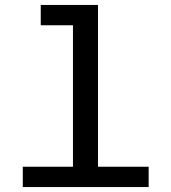

<svg xmlns="http://www.w3.org/2000/svg" viewBox="-20 -755 690 775"><path d="M274.5 0V-735H375.5V0ZM72 0V-82H580V0ZM144.5 -653V-735H325V-653Z"/></svg>

Font: Azeret Mono Thin
Style: Regular
Weight: 100
Designer: Martin Vácha
Foundry: Displaay
Version: Version 1.002